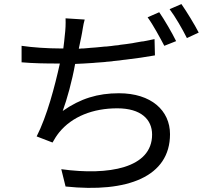

<svg xmlns="http://www.w3.org/2000/svg" viewBox="-20 -869 1040 943"><path d="M956 -709C937 -746 897 -812 871 -849L813 -824C841 -787 876 -726 898 -682L956 -709ZM845 -667C825 -708 787 -773 762 -809L705 -784C732 -747 767 -682 787 -644L845 -667ZM815 -210C815 -326 723 -411 564 -411C460 -411 375 -385 288 -324C309 -381 334 -471 349 -555C378 -556 408 -558 439 -560L449 -561C462 -562 476 -563 490 -564L500 -565C504 -566 507 -566 510 -566L521 -567L531 -568C533 -568 534 -569 536 -569L546 -570C560 -571 574 -573 587 -575L597 -576C648 -582 697 -589 741 -597L739 -677C721 -673 703 -670 685 -666L675 -665C664 -663 652 -661 641 -659L631 -657C611 -654 591 -651 571 -649L561 -647C549 -646 538 -645 526 -643L516 -642C508 -641 500 -640 491 -640L482 -639C462 -637 443 -635 424 -634L414 -633C406 -632 398 -632 390 -631H381C376 -630 372 -630 367 -630C372 -652 376 -672 379 -687C385 -714 388 -747 396 -773L302 -779C303 -752 302 -725 298 -693C296 -677 295 -657 291 -631H275C214 -631 139 -636 86 -644V-563C143 -558 201 -557 267 -557H274C249 -444 211 -299 160 -199L238 -169C248 -187 258 -203 270 -218C334 -297 437 -337 556 -337C673 -337 727 -282 727 -208C727 -43 513 -6 281 -38L302 47C606 79 815 -1 815 -210Z"/></svg>

Font: Glow Sans SC Normal Book
Style: Regular
Weight: 500
Designer: Ryoko NISHIZUKA (kana, bopomofo & ideographs); Paul D. Hunt (Latin, Greek & Cyrillic); Sandoll Communications, Soo-young
Version: Version 0.93